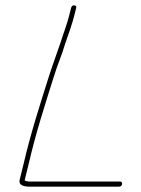

<svg xmlns="http://www.w3.org/2000/svg" viewBox="-20 -687 525 716"><path d="M90 9H424C430 9 434 6 435 0C436 -6 434 -10 428 -10H94C83 -10 75 -11 72 -15L87 -76C113 -189 147 -294 181 -402C196 -451 210 -479 223 -524C236 -562 249 -596 258 -633L264 -657C266 -664 262 -667 256 -667C250 -667 247 -664 245 -657L239 -633C230 -596 217 -565 205 -526C190 -481 179 -454 163 -404C129 -297 94 -188 68 -76L53 -15C49 3 68 9 90 9Z"/></svg>

Font: Electronic
Style: ExThnIt
Weight: 100
Version: Version 1.011